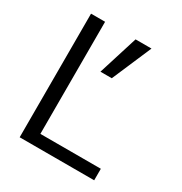

<svg xmlns="http://www.w3.org/2000/svg" viewBox="-170 -856 931 982"><g transform="rotate(30 295.0 -365.0)"><path d="M168 -730V-68H525V0H85V-730ZM348 -730H442L342 -497H275Z"/></g></svg>

Font: Mplus 1p
Style: Regular
Weight: 400
Version: Version 1.061